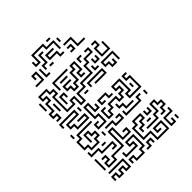

<svg xmlns="http://www.w3.org/2000/svg" viewBox="-253 -1037 1173 1173"><g transform="rotate(-45 333.5 -450.0)"><path d="M229 -474V-534H211V-504H139V-636H169V-654H139V-684H91V-666H121V-624H91V-564H61V-546H91V-504H55V-516H79V-534H49V-576H79V-636H109V-654H79V-696H151V-666H181V-624H151V-516H199V-546H241V-486H259V-546H319V-576H409V-636H439V-666H499V-684H475V-696H511V-654H451V-624H421V-564H331V-534H271V-474ZM199 -630V-696H325V-684H211V-630ZM259 -564V-594H229V-636H295V-624H241V-606H271V-576H289V-606H319V-666H349V-696H391V-624H361V-606H385V-594H349V-636H379V-684H361V-654H331V-594H301V-564ZM409 -660V-696H445V-684H421V-660ZM529 -594V-666H559V-684H535V-696H571V-654H541V-606H589V-660H601V-594ZM235 -654V-666H295V-654ZM49 -600V-660H61V-600ZM469 -594V-630H481V-606H499V-630H511V-594ZM169 -540V-606H211V-570H199V-594H181V-540ZM439 -564V-600H451V-576H475V-564ZM109 -540V-600H121V-540ZM529 -504V-534H499V-576H601V-510H589V-564H511V-546H541V-516H559V-540H571V-504ZM385 -504V-516H469V-534H361V-510H349V-546H481V-504ZM295 -504V-516H325V-504ZM109 -384V-414H79V-456H169V-474H61V-450H49V-486H181V-444H91V-426H121V-396H199V-414H145V-426H211V-384ZM199 -450V-480H211V-450ZM199 -294V-336H235V-324H211V-306H259V-354H229V-456H271V-396H289V-420H301V-384H259V-444H241V-366H271V-294ZM319 -384V-426H391V-396H415V-384H379V-414H331V-396H355V-384ZM289 -294V-366H325V-354H301V-306H319V-336H349V-366H421V-336H439V-366H469V-384H439V-426H511V-324H481V-306H559V-384H529V-426H565V-414H541V-396H571V-294H469V-336H499V-414H451V-396H481V-354H451V-324H409V-354H361V-324H331V-294ZM49 -360V-390H61V-360ZM79 -234V-264H49V-336H79V-366H205V-354H91V-324H61V-276H91V-246H139V-276H169V-294H139V-324H121V-270H109V-336H151V-306H181V-264H151V-234ZM529 -330V-360H541V-330ZM409 -264V-294H379V-330H391V-306H421V-276H475V-264ZM289 -234V-264H235V-276H301V-246H349V-264H325V-276H361V-234ZM379 -234V-270H391V-246H499V-276H535V-264H511V-234ZM199 -240V-270H211V-240ZM559 -240V-270H571V-240ZM79 -84V-126H109V-144H85V-156H121V-114H91V-96H139V-126H229V-246H271V-156H319V-174H295V-186H331V-144H259V-234H241V-114H151V-84ZM175 -144V-156H199V-174H109V-204H49V-240H61V-216H121V-186H211V-144ZM145 -204V-216H175V-204ZM415 -84V-96H499V-126H529V-186H571V-156H601V-114H571V-84H535V-96H559V-126H589V-144H559V-174H541V-114H511V-84ZM409 6V-54H349V-156H379V-186H451V-144H421V-114H391V-90H379V-126H409V-156H439V-174H391V-144H361V-66H421V-6H499V-54H451V-36H475V-24H439V-66H511V6ZM469 -144V-180H481V-156H499V-180H511V-144ZM49 -90V-180H61V-90ZM229 6V-24H211V0H199V-36H241V-6H289V-36H319V-114H271V-96H301V-54H199V-90H211V-66H289V-84H259V-126H331V-24H301V6ZM445 -114V-126H475V-114ZM529 6V-66H589V-90H601V-54H541V-6H559V-30H571V6ZM79 6V-24H61V0H49V-36H91V-6H109V-36H151V-6H169V-54H55V-66H181V6H139V-24H121V6ZM325 6V-6H349V-36H391V0H379V-24H361V6ZM589 0V-30H601V0ZM379 -810V-864H319V-894H241V-834H199V-870H211V-846H229V-906H331V-876H391V-810ZM355 -894V-906H385V-894ZM229 -780V-816H259V-876H295V-864H271V-804H241V-780ZM409 -840V-870H421V-840ZM349 -774V-804H289V-846H355V-834H301V-816H361V-786H385V-774ZM115 -744V-756H169V-804H151V-780H139V-816H181V-744ZM469 -744V-804H415V-816H481V-756H535V-744ZM199 -744V-810H211V-756H235V-744ZM265 -774V-786H295V-774ZM415 -744V-756H439V-774H415V-786H451V-744Z"/></g></svg>

Font: Rubik Maze
Style: Regular
Weight: 400
Designer: Hubert and Fischer, NaN
Foundry: Hubert and Fischer, NaN
Version: Version 2.200